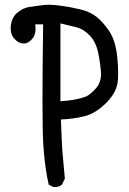

<svg xmlns="http://www.w3.org/2000/svg" viewBox="-20 -793 540 802"><path d="M203.1 -11.7 183.6 -21.5Q168 -86.9 161.1 -185.1Q154.3 -283.2 160.2 -691.4H127Q132.8 -652.3 115.2 -631.3Q97.7 -610.4 77.1 -611.3Q56.6 -612.3 39.1 -632.3Q21.5 -652.3 25.4 -686.5Q29.3 -720.7 52.7 -740.2Q76.2 -759.8 101.6 -763.7Q127 -767.6 157.2 -771.5Q187.5 -775.4 231 -769.5Q274.4 -763.7 315.4 -753.9Q356.4 -744.1 383.8 -722.2Q411.1 -700.2 435.5 -664.1Q460 -627.9 467.8 -570.3Q475.6 -512.7 472.7 -460.9Q469.7 -409.2 424.8 -364.3Q379.9 -319.3 333 -307.6Q286.1 -295.9 234.4 -293.9Q238.3 -180.7 242.7 -136.7Q247.1 -92.8 251 -46.9L238.3 -21.5Q224.6 -9.8 203.1 -11.7ZM338.9 -389.6Q358.4 -398.4 381.8 -425.3Q405.3 -452.1 401.4 -496.1Q397.5 -540 388.7 -579.1Q379.9 -618.2 354.5 -645Q329.1 -671.9 296.9 -679.7Q264.6 -687.5 232.4 -695.3V-370.1Q297.9 -374 338.9 -389.6Z"/></svg>

Font: JasonHandwriting4
Style: Regular
Weight: 400
Version: Version 1.01.21